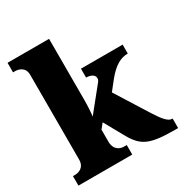

<svg xmlns="http://www.w3.org/2000/svg" viewBox="-175 -895 983 1029"><g transform="rotate(-30 316.5 -380.0)"><path d="M15 0H348V-59H330C314 -59 272 -67 272 -124V-198L297 -229L365 -107C415 -19 460 0 619 0H632V-59H628C605 -59 580 -88 545 -144L420 -343L466 -401C514 -460 555 -481 598 -481V-536H340V-481C371 -481 391 -467 391 -450C391 -446 392 -437 383 -427L266 -282C269 -299 272 -345 272 -379V-760H15V-701H29C44 -701 88 -694 88 -644V-120C88 -66 45 -59 29 -59H15Z"/></g></svg>

Font: Noto Serif Sinhala SemiCondensed Black
Style: Regular
Weight: 900
Width: 4
Designer: Jelle Bosma - Monotype Design Team
Foundry: Monotype Imaging Inc.
Version: Version 2.007